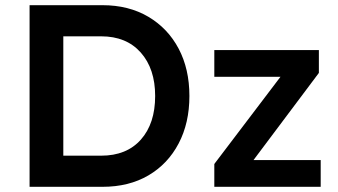

<svg xmlns="http://www.w3.org/2000/svg" viewBox="-20 -720 1303 740"><path d="M94 0V-700H375Q476 -700 551.5 -655.5Q627 -611 668.5 -532.5Q710 -454 710 -350Q710 -246 668.5 -167Q627 -88 552 -44Q477 0 375 0ZM370 -580H224V-120H370Q468 -120 523 -182Q578 -244 578 -350Q578 -455 522.5 -517.5Q467 -580 370 -580ZM806 0V-88L1061 -424H806V-527H1209V-439L957 -103H1216V0Z"/></svg>

Font: Lexend Deca Medium
Style: Regular
Weight: 500
Designer: Bonnie Shaver-Troup, Thomas Jockin
Foundry: Lexend
Version: Version 1.008; ttfautohint (v1.8.4.7-5d5b)